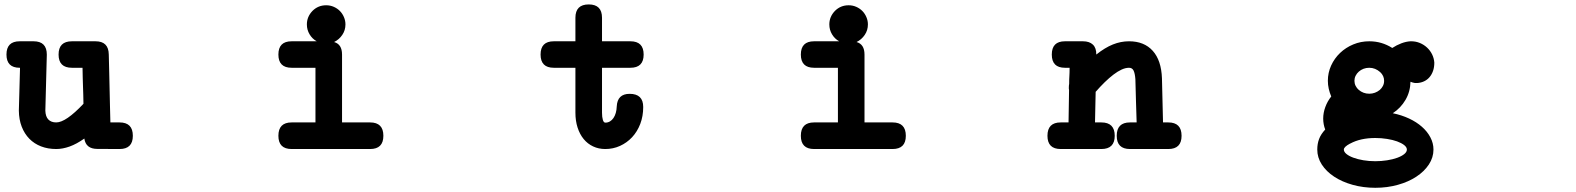

<svg xmlns="http://www.w3.org/2000/svg" viewBox="-20 -641 7265 885"><path d="M70.8 -328.6Q9.8 -328.6 9.8 -389.6Q9.8 -450.7 70.8 -450.7H134.8Q195.8 -450.7 195.8 -389.2L189 -130.9Q189.9 -103.5 202.9 -90.1Q215.8 -76.7 239.3 -76.7Q283.7 -76.7 364.7 -162.6Q364.3 -185.5 363.8 -205.3Q363.3 -225.1 362.5 -244.4Q361.8 -263.7 361.3 -283.9Q360.8 -304.2 360.4 -328.6H311.5Q250 -328.6 250 -389.6Q250 -450.7 311.5 -450.7H420.4Q480.5 -450.7 481.4 -390.1Q482.4 -347.7 483.4 -309.3Q484.4 -271 485.1 -233.4Q485.8 -195.8 486.8 -157.5Q487.8 -119.1 488.8 -76.7H531.2Q592.3 -76.7 592.3 -15.1Q592.3 45.9 531.2 45.9L428.7 45.4Q375.5 45.4 368.7 -2.4Q333 22.9 300.8 34.4Q268.6 45.9 239.3 45.9Q200.7 45.9 169.2 33.7Q137.7 21.5 115.2 -1.5Q92.8 -24.4 80.1 -57.1Q67.4 -89.8 66.9 -130.9L72.3 -328.6Z M1686 -76.7Q1747.1 -76.7 1747.1 -15.1Q1747.1 45.9 1686 45.9H1324.2Q1263.2 45.9 1263.2 -15.1Q1263.2 -76.7 1324.2 -76.7H1434.1V-328.6H1324.2Q1263.2 -328.6 1263.2 -389.6Q1263.2 -450.7 1324.2 -450.7H1439.9Q1419.4 -461.9 1407 -482.7Q1394.5 -503.4 1394.5 -528.3Q1394.5 -564 1420.4 -590.8Q1446.3 -616.7 1483.4 -616.7Q1502.4 -616.7 1518.8 -609.4Q1535.2 -602.1 1546.9 -590.1Q1558.6 -578.1 1565.4 -562Q1572.3 -545.9 1572.3 -528.3Q1572.3 -501.5 1557.6 -480Q1543 -458.5 1520 -447.3Q1556.6 -437 1556.6 -389.6V-76.7Z M2532.7 -328.6Q2471.7 -328.6 2471.7 -389.6Q2471.7 -450.7 2532.7 -450.7H2632.3V-559.1Q2632.3 -620.6 2693.8 -620.6Q2754.9 -620.6 2754.9 -559.1V-450.7H2885.7Q2946.8 -450.7 2946.8 -389.6Q2946.8 -328.6 2885.7 -328.6H2754.9V-121.6Q2754.9 -101.1 2758.8 -88.4Q2762.7 -75.7 2770 -75.7Q2781.7 -75.7 2791.3 -81.3Q2800.8 -86.9 2807.6 -96.9Q2814.5 -106.9 2818.4 -120.6Q2822.3 -134.3 2822.8 -150.4Q2825.7 -208.5 2882.3 -208.5Q2944.8 -208.5 2944.8 -147.9Q2944.8 -105.5 2931.2 -69.8Q2917.5 -34.2 2893.6 -8.5Q2869.6 17.1 2837.9 31.5Q2806.2 45.9 2770 45.9Q2739.3 45.9 2713.9 33.9Q2688.5 22 2670.4 0Q2652.3 -22 2642.3 -53Q2632.3 -84 2632.3 -121.6V-328.6Z M4094.2 -76.7Q4155.3 -76.7 4155.3 -15.1Q4155.3 45.9 4094.2 45.9H3732.4Q3671.4 45.9 3671.4 -15.1Q3671.4 -76.7 3732.4 -76.7H3842.3V-328.6H3732.4Q3671.4 -328.6 3671.4 -389.6Q3671.4 -450.7 3732.4 -450.7H3848.1Q3827.6 -461.9 3815.2 -482.7Q3802.7 -503.4 3802.7 -528.3Q3802.7 -564 3828.6 -590.8Q3854.5 -616.7 3891.6 -616.7Q3910.6 -616.7 3927 -609.4Q3943.4 -602.1 3955.1 -590.1Q3966.8 -578.1 3973.6 -562Q3980.5 -545.9 3980.5 -528.3Q3980.5 -501.5 3965.8 -480Q3951.2 -458.5 3928.2 -447.3Q3964.8 -437 3964.8 -389.6V-76.7Z M4888.7 -328.6Q4828.1 -328.6 4828.1 -389.6Q4828.1 -450.7 4888.7 -450.7H4971.7Q5001.5 -450.7 5017.6 -435.3Q5033.7 -419.9 5033.2 -389.6Q5073.2 -421.4 5109.6 -436Q5146 -450.7 5184.1 -450.7Q5253.9 -450.7 5293.5 -406.7Q5333 -362.8 5335.9 -279.8L5340.8 -76.7H5365.2Q5426.3 -76.7 5426.3 -15.1Q5426.3 45.9 5365.2 45.9H5188.5Q5127.4 45.9 5127.4 -15.1Q5127.4 -76.7 5188.5 -76.7H5219.2Q5217.8 -127 5216.1 -176.3Q5214.4 -225.6 5213.4 -275.9Q5211.4 -302.7 5205.1 -315.7Q5198.7 -328.6 5184.1 -328.6Q5168 -328.6 5149.9 -320.3Q5131.8 -312 5112.3 -297.1Q5092.8 -282.2 5072 -262Q5051.3 -241.7 5030.3 -217.8Q5029.8 -197.8 5029.5 -181.2Q5029.3 -164.6 5028.8 -148.4Q5028.3 -132.3 5028.1 -115Q5027.8 -97.7 5027.3 -76.7H5056.6Q5118.2 -76.7 5118.2 -15.1Q5118.2 45.9 5056.6 45.9H4869.1Q4808.1 45.9 4808.1 -15.1Q4808.1 -76.7 4869.1 -76.7H4905.3Q4906.2 -114.3 4906.5 -151.1Q4906.7 -188 4907.7 -226.1Q4906.7 -229 4906.7 -231.7Q4906.7 -234.4 4906.7 -237.3V-239.3Q4906.7 -247.1 4908.2 -254.4Q4908.2 -266.6 4908.4 -274.9Q4908.7 -283.2 4909.2 -290.8Q4909.7 -298.3 4909.9 -306.9Q4910.2 -315.4 4910.2 -328.6Z M6291.5 -450.7Q6320.8 -450.7 6347.2 -442.9Q6373.5 -435.1 6397.5 -419.9Q6417.5 -433.1 6439.5 -441.4Q6461.4 -449.7 6481.9 -450.7H6484.9Q6505.9 -450.7 6524.7 -442.9Q6543.5 -435.1 6557.9 -421.6Q6572.3 -408.2 6581.1 -390.4Q6589.8 -372.6 6591.3 -352.5Q6591.3 -331.1 6585.4 -314.2Q6579.6 -297.4 6569.1 -285.2Q6558.6 -272.9 6543.9 -266.1Q6529.3 -259.3 6512.2 -258.3H6502.4Q6491.7 -259.8 6481.4 -264.2Q6480.5 -218.3 6458.5 -180.7Q6436.5 -143.1 6399.9 -119.1Q6440.4 -110.8 6474.9 -94.7Q6509.3 -78.6 6534.2 -56.6Q6559.1 -34.7 6573.2 -7.8Q6587.4 19 6587.4 48.3Q6587.4 85 6566.2 117.2Q6544.9 149.4 6508.5 173.3Q6472.2 197.3 6423.3 210.9Q6374.5 224.6 6319.3 224.6Q6263.7 224.6 6214.8 210.9Q6166 197.3 6129.6 173.3Q6093.3 149.4 6072.5 117.2Q6051.8 85 6051.8 48.3Q6051.8 22 6060.1 -0.2Q6068.4 -22.5 6088.4 -43.9Q6084 -55.2 6081.5 -68.4Q6079.1 -81.5 6079.1 -94.2Q6079.1 -121.1 6088.9 -147.7Q6098.6 -174.3 6116.2 -196.3Q6108.9 -213.4 6104.7 -231.7Q6100.6 -250 6100.6 -268.6Q6100.6 -305.7 6115.7 -338.9Q6130.9 -372.1 6157 -397Q6183.1 -421.9 6217.8 -436.3Q6252.4 -450.7 6291.5 -450.7ZM6202.6 21Q6174.3 36.1 6174.3 48.3Q6174.3 59.1 6186.3 68.8Q6198.2 78.6 6218.3 85.9Q6238.3 93.3 6264.4 97.7Q6290.5 102.1 6319.3 102.1Q6347.2 102.1 6373.5 97.9Q6399.9 93.8 6420.2 86.4Q6440.4 79.1 6452.6 69.3Q6464.8 59.6 6464.8 48.3Q6464.8 37.6 6452.4 27.8Q6439.9 18.1 6419.7 10.7Q6399.4 3.4 6373.3 -0.7Q6347.2 -4.9 6319.3 -4.9Q6251 -4.9 6204.1 20.5ZM6341.8 -308.6Q6319.3 -328.6 6291.5 -328.6Q6277.3 -328.6 6265.1 -324Q6252.9 -319.3 6243.4 -311Q6233.9 -302.7 6228.5 -291.7Q6223.1 -280.8 6223.1 -268.6Q6223.1 -256.3 6228.5 -245.4Q6233.9 -234.4 6243.4 -226.3Q6252.9 -218.3 6265.1 -213.6Q6277.3 -209 6291.5 -209Q6305.2 -209 6317.6 -213.6Q6330.1 -218.3 6339.6 -226.3Q6349.1 -234.4 6354.5 -245.1Q6359.9 -255.9 6359.9 -268.6Q6359.9 -292 6341.3 -309.1Z"/></svg>

Font: Erica Type
Style: Bold Italic
Weight: 700
Monospace: yes
Designer: Peter Wiegel
Foundry: Peter Wiegel
Version: Version 1.000 2010 initial release